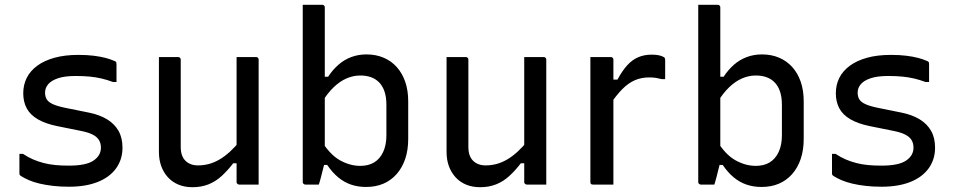

<svg xmlns="http://www.w3.org/2000/svg" viewBox="-20 -770 3980 801"><path d="M267 -79Q339 -79 370 -100Q401 -121 401 -154Q401 -172 393 -185.5Q385 -199 366.5 -208.5Q348 -218 317 -224L218 -244Q169 -254 137.5 -272.5Q106 -291 91.5 -318Q77 -345 77 -381Q77 -416 91.5 -445Q106 -474 135 -495.5Q164 -517 207 -529Q250 -541 307 -541Q343 -541 371 -537.5Q399 -534 420 -528.5Q441 -523 454 -517Q460 -515 462.5 -513Q465 -511 465.5 -508Q466 -505 466 -499Q466 -484 466 -465Q466 -446 466 -428H451Q427 -437 403.5 -442.5Q380 -448 354 -450.5Q328 -453 295 -453Q250 -453 222 -443.5Q194 -434 181 -418.5Q168 -403 168 -384Q168 -367 175 -355.5Q182 -344 200.5 -335.5Q219 -327 253 -320L352 -300Q396 -291 427 -272Q458 -253 474.5 -224Q491 -195 491 -154Q491 -105 464.5 -68Q438 -31 388 -11Q338 9 268 9Q232 9 201.5 5.5Q171 2 145.5 -4Q120 -10 100.5 -18.5Q81 -27 67 -36Q63 -39 62 -41Q61 -43 61 -48Q61 -65 61 -87Q61 -109 61 -128H76Q97 -114 118 -105Q139 -96 162 -90Q185 -84 210.5 -81.5Q236 -79 267 -79Z M723 -532Q727 -532 729 -530.5Q731 -529 732.5 -527Q734 -525 734 -521Q734 -476 734 -429.5Q734 -383 734 -336.5Q734 -290 734 -245Q734 -200 734 -157Q734 -119 753.5 -99.5Q773 -80 806 -80Q830 -80 852 -86Q874 -92 895.5 -104.5Q917 -117 938.5 -136.5Q960 -156 982 -183V-89H953Q930 -59 905 -36Q880 -13 850 -1Q820 11 783 11Q750 11 724 0Q698 -11 680 -31Q662 -51 652.5 -77.5Q643 -104 643 -136Q643 -181 643 -225.5Q643 -270 643 -315.5Q643 -361 643 -405Q643 -437 643 -468.5Q643 -500 643 -532Q663 -532 683 -532Q703 -532 723 -532ZM1048 -532Q1052 -532 1054 -530.5Q1056 -529 1057.5 -527Q1059 -525 1059 -521Q1059 -451 1059 -380.5Q1059 -310 1059 -239.5Q1059 -169 1059 -99Q1059 -78 1059 -59.5Q1059 -41 1059 -25.5Q1059 -10 1059 0Q1045 0 1031.5 0Q1018 0 1004.5 0Q991 0 978 0Q975 0 972.5 -1.5Q970 -3 968.5 -5Q967 -7 967 -11Q967 -98 967 -185Q967 -272 967 -359Q967 -446 967 -532Q982 -532 995 -532Q1008 -532 1021.5 -532Q1035 -532 1048 -532Z M1310 0Q1302 0 1292 0Q1282 0 1272 0Q1262 0 1254 0Q1251 0 1248.5 -1.5Q1246 -3 1244.5 -5Q1243 -7 1243 -11Q1243 -89 1243 -166Q1243 -243 1243 -320.5Q1243 -398 1243 -475Q1243 -552 1243 -630Q1243 -660 1243 -690.5Q1243 -721 1243 -750Q1254 -750 1264 -750Q1274 -750 1284 -750Q1294 -750 1304 -750Q1314 -750 1324 -750Q1328 -750 1330 -748.5Q1332 -747 1333.5 -745Q1335 -743 1335 -739Q1335 -658 1335 -577.5Q1335 -497 1335 -416.5Q1335 -336 1335 -255.5Q1335 -175 1335 -94Q1335 -94 1332.5 -84Q1330 -74 1326.5 -60.5Q1323 -47 1319.5 -32.5Q1316 -18 1313 -9Q1310 0 1310 0ZM1312 -82 1320 -184Q1356 -125 1398 -101.5Q1440 -78 1483 -78Q1517 -78 1541 -92.5Q1565 -107 1578.5 -136Q1592 -165 1592 -205V-333Q1592 -365 1584 -388.5Q1576 -412 1561 -427Q1547 -441 1527.5 -448Q1508 -455 1483 -455Q1454 -455 1426 -443Q1398 -431 1372 -406Q1346 -381 1322 -342V-450H1349Q1368 -479 1392 -500Q1416 -521 1445.5 -532Q1475 -543 1509 -543Q1548 -543 1580 -529.5Q1612 -516 1635 -490.5Q1658 -465 1670.5 -429Q1683 -393 1683 -347V-191Q1683 -144 1670.5 -107Q1658 -70 1634.5 -43.5Q1611 -17 1579 -3.5Q1547 10 1507 10Q1473 10 1444 0Q1415 -10 1390.5 -30.5Q1366 -51 1345 -82Z M1923 -532Q1927 -532 1929 -530.5Q1931 -529 1932.5 -527Q1934 -525 1934 -521Q1934 -476 1934 -429.5Q1934 -383 1934 -336.5Q1934 -290 1934 -245Q1934 -200 1934 -157Q1934 -119 1953.5 -99.5Q1973 -80 2006 -80Q2030 -80 2052 -86Q2074 -92 2095.5 -104.5Q2117 -117 2138.5 -136.5Q2160 -156 2182 -183V-89H2153Q2130 -59 2105 -36Q2080 -13 2050 -1Q2020 11 1983 11Q1950 11 1924 0Q1898 -11 1880 -31Q1862 -51 1852.5 -77.5Q1843 -104 1843 -136Q1843 -181 1843 -225.5Q1843 -270 1843 -315.5Q1843 -361 1843 -405Q1843 -437 1843 -468.5Q1843 -500 1843 -532Q1863 -532 1883 -532Q1903 -532 1923 -532ZM2248 -532Q2252 -532 2254 -530.5Q2256 -529 2257.5 -527Q2259 -525 2259 -521Q2259 -451 2259 -380.5Q2259 -310 2259 -239.5Q2259 -169 2259 -99Q2259 -78 2259 -59.5Q2259 -41 2259 -25.5Q2259 -10 2259 0Q2245 0 2231.5 0Q2218 0 2204.5 0Q2191 0 2178 0Q2175 0 2172.5 -1.5Q2170 -3 2168.5 -5Q2167 -7 2167 -11Q2167 -98 2167 -185Q2167 -272 2167 -359Q2167 -446 2167 -532Q2182 -532 2195 -532Q2208 -532 2221.5 -532Q2235 -532 2248 -532Z M2523 -438H2556Q2576 -475 2597 -498Q2618 -521 2643 -531.5Q2668 -542 2698 -542Q2716 -542 2728 -539.5Q2740 -537 2747 -533Q2752 -531 2753.5 -527.5Q2755 -524 2755 -518Q2755 -509 2755 -499Q2755 -489 2755 -479.5Q2755 -470 2755 -460Q2755 -450 2755 -440H2740Q2729 -443 2717 -445Q2705 -447 2688 -447Q2656 -447 2629 -435.5Q2602 -424 2576.5 -398.5Q2551 -373 2523 -331ZM2539 0Q2525 0 2511 0Q2497 0 2483 0Q2469 0 2454 0Q2451 0 2449 -0.5Q2447 -1 2445.5 -2.5Q2444 -4 2443.5 -6Q2443 -8 2443 -11Q2443 -32 2443 -68Q2443 -104 2443 -149.5Q2443 -195 2443 -244.5Q2443 -294 2443 -342.5Q2443 -391 2443 -433Q2443 -465 2443 -490.5Q2443 -516 2443 -532Q2459 -532 2473.5 -532Q2488 -532 2501.5 -532Q2515 -532 2528 -532Q2532 -532 2534 -530.5Q2536 -529 2537.5 -527Q2539 -525 2539 -521Q2539 -495 2539 -451Q2539 -407 2539 -351Q2539 -295 2539 -233.5Q2539 -172 2539 -112Q2539 -52 2539 0Z M2960 0Q2952 0 2942 0Q2932 0 2922 0Q2912 0 2904 0Q2901 0 2898.5 -1.5Q2896 -3 2894.5 -5Q2893 -7 2893 -11Q2893 -89 2893 -166Q2893 -243 2893 -320.5Q2893 -398 2893 -475Q2893 -552 2893 -630Q2893 -660 2893 -690.5Q2893 -721 2893 -750Q2904 -750 2914 -750Q2924 -750 2934 -750Q2944 -750 2954 -750Q2964 -750 2974 -750Q2978 -750 2980 -748.5Q2982 -747 2983.5 -745Q2985 -743 2985 -739Q2985 -658 2985 -577.5Q2985 -497 2985 -416.5Q2985 -336 2985 -255.5Q2985 -175 2985 -94Q2985 -94 2982.5 -84Q2980 -74 2976.5 -60.5Q2973 -47 2969.5 -32.5Q2966 -18 2963 -9Q2960 0 2960 0ZM2962 -82 2970 -184Q3006 -125 3048 -101.5Q3090 -78 3133 -78Q3167 -78 3191 -92.5Q3215 -107 3228.5 -136Q3242 -165 3242 -205V-333Q3242 -365 3234 -388.5Q3226 -412 3211 -427Q3197 -441 3177.5 -448Q3158 -455 3133 -455Q3104 -455 3076 -443Q3048 -431 3022 -406Q2996 -381 2972 -342V-450H2999Q3018 -479 3042 -500Q3066 -521 3095.5 -532Q3125 -543 3159 -543Q3198 -543 3230 -529.5Q3262 -516 3285 -490.5Q3308 -465 3320.5 -429Q3333 -393 3333 -347V-191Q3333 -144 3320.5 -107Q3308 -70 3284.5 -43.5Q3261 -17 3229 -3.5Q3197 10 3157 10Q3123 10 3094 0Q3065 -10 3040.5 -30.5Q3016 -51 2995 -82Z M3657 -79Q3729 -79 3760 -100Q3791 -121 3791 -154Q3791 -172 3783 -185.5Q3775 -199 3756.5 -208.5Q3738 -218 3707 -224L3608 -244Q3559 -254 3527.5 -272.5Q3496 -291 3481.5 -318Q3467 -345 3467 -381Q3467 -416 3481.5 -445Q3496 -474 3525 -495.5Q3554 -517 3597 -529Q3640 -541 3697 -541Q3733 -541 3761 -537.5Q3789 -534 3810 -528.5Q3831 -523 3844 -517Q3850 -515 3852.5 -513Q3855 -511 3855.5 -508Q3856 -505 3856 -499Q3856 -484 3856 -465Q3856 -446 3856 -428H3841Q3817 -437 3793.5 -442.5Q3770 -448 3744 -450.5Q3718 -453 3685 -453Q3640 -453 3612 -443.5Q3584 -434 3571 -418.5Q3558 -403 3558 -384Q3558 -367 3565 -355.5Q3572 -344 3590.5 -335.5Q3609 -327 3643 -320L3742 -300Q3786 -291 3817 -272Q3848 -253 3864.5 -224Q3881 -195 3881 -154Q3881 -105 3854.5 -68Q3828 -31 3778 -11Q3728 9 3658 9Q3622 9 3591.5 5.5Q3561 2 3535.5 -4Q3510 -10 3490.5 -18.5Q3471 -27 3457 -36Q3453 -39 3452 -41Q3451 -43 3451 -48Q3451 -65 3451 -87Q3451 -109 3451 -128H3466Q3487 -114 3508 -105Q3529 -96 3552 -90Q3575 -84 3600.5 -81.5Q3626 -79 3657 -79Z"/></svg>

Font: Recursive
Style: Regular
Weight: 400
Version: Version 1.085